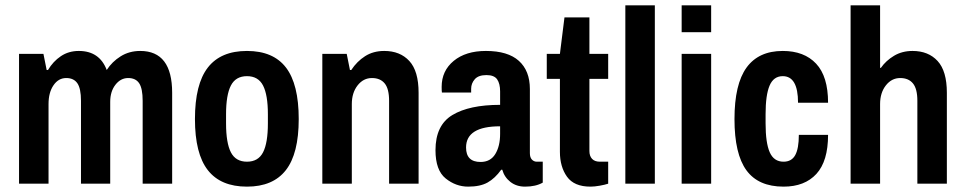

<svg xmlns="http://www.w3.org/2000/svg" viewBox="-20 -685 3602 716"><path d="M622 -339V0H512V-309Q512 -355 499 -374.5Q486 -394 458 -394Q430 -394 410.5 -369Q391 -344 391 -305V0H282V-309Q282 -355 268.5 -374.5Q255 -394 227 -394Q198 -394 179.5 -367Q161 -340 161 -297V0H51V-484H142L154 -424H159Q178 -456 207 -475.5Q236 -495 274 -495Q351 -495 378 -424Q398 -455 430 -475Q462 -495 503 -495Q622 -495 622 -339Z M1094 -241Q1094 -112 1046 -50.5Q998 11 901 11Q803 11 755 -50.5Q707 -112 707 -241Q707 -371 755 -433Q803 -495 901 -495Q999 -495 1046.5 -433Q1094 -371 1094 -241ZM823 -259V-225Q823 -152 841 -117Q859 -82 901 -82Q943 -82 961 -117Q979 -152 979 -225V-259Q979 -331 961 -366Q943 -401 901 -401Q859 -401 841 -366Q823 -331 823 -259Z M1541 -339V0H1431V-309Q1431 -354 1414.5 -374Q1398 -394 1367 -394Q1335 -394 1313.5 -366.5Q1292 -339 1292 -297V0H1182V-484H1273L1285 -424H1290Q1311 -456 1341.5 -475.5Q1372 -495 1413 -495Q1472 -495 1506.5 -457.5Q1541 -420 1541 -339Z M1956 -353V-114Q1956 -98 1963.5 -90Q1971 -82 1982 -82H2004V-4Q1978 11 1938 11Q1906 11 1883.5 -6.5Q1861 -24 1853 -52H1849Q1826 -20 1798.5 -4.5Q1771 11 1726 11Q1680 11 1642 -19.5Q1604 -50 1604 -125Q1604 -218 1667 -256Q1730 -294 1845 -294V-344Q1845 -373 1834 -389Q1823 -405 1794 -405Q1764 -405 1750.5 -389.5Q1737 -374 1737 -354V-340H1628Q1627 -345 1627 -361Q1627 -421 1672 -458Q1717 -495 1792 -495Q1874 -495 1915 -458Q1956 -421 1956 -353ZM1718 -135Q1718 -81 1772 -81Q1809 -81 1827 -110.5Q1845 -140 1845 -186V-214Q1718 -214 1718 -135Z M2248 -391H2178V-122Q2178 -103 2188 -92.5Q2198 -82 2217 -82H2248V0Q2236 4 2216.5 7.5Q2197 11 2182 11Q2121 11 2094.5 -26Q2068 -63 2068 -119V-391H2019V-484H2068L2085 -620H2178V-484H2248Z M2312 -665H2422V0H2312Z M2522 -665H2632V-565H2522ZM2522 -484H2632V0H2522Z M3068 -302H2956Q2956 -401 2899 -401Q2865 -401 2850 -366Q2835 -331 2835 -259V-225Q2835 -152 2850.5 -117Q2866 -82 2902 -82Q2932 -82 2945.5 -106.5Q2959 -131 2959 -182H3068Q3068 -84 3024.5 -36.5Q2981 11 2902 11Q2808 11 2763.5 -50Q2719 -111 2719 -241Q2719 -371 2764 -433Q2809 -495 2899 -495Q2979 -495 3023.5 -447.5Q3068 -400 3068 -302Z M3383 -495Q3442 -495 3476.5 -457.5Q3511 -420 3511 -339V0H3401V-309Q3401 -354 3384.5 -374Q3368 -394 3337 -394Q3305 -394 3283.5 -366.5Q3262 -339 3262 -297V0H3152V-665H3262V-432H3265Q3284 -459 3314 -477Q3344 -495 3383 -495Z"/></svg>

Font: Pragati Narrow
Style: Bold
Weight: 700
Designer: Hector Gatti, Marcela Romero, Pablo Cosgaya and Nicolas Silva
Foundry: Omnibus-Type
Version: Version 1.010; ttfautohint (v1.3)